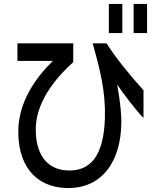

<svg xmlns="http://www.w3.org/2000/svg" viewBox="-20 -900 813 970"><path d="M598 -880H530V-733H598ZM68 -592H247C153 -500 82 -389 73 -259C64 -72 154 46 317 50C497 54 591 -86 593 -280C593 -321 590 -370 572 -473C606 -423 664 -346 705 -304V-444C632 -525 570 -601 518 -681H448C485 -551 514 -438 510 -303C504 -115 439 -32 317 -39C212 -45 156 -128 161 -261C168 -406 285 -528 350 -586V-681H68ZM655 -733H723V-880H655Z"/></svg>

Font: コーポレート・ロゴ ver3 Medium
Style: Regular
Weight: 500
Designer: [KANA_main] LOGOTYPE.JP [Source Han Sans] Ryoko NISHIZUKA 西塚涼子 (kana, bopomofo & ideographs); Paul D. Hunt (Latin, Greek
Version: Version 12.001;FEAKit 1.0